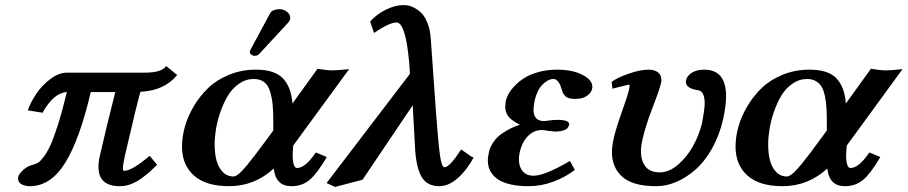

<svg xmlns="http://www.w3.org/2000/svg" viewBox="-20 -718 3560 753"><path d="M548.8 -433.1Q614.3 -433.1 631.8 -459L674.8 -423.8Q625.5 -362.8 530.8 -357.9Q519.5 -321.8 470.2 -108.9Q461.9 -69.8 461.9 -59.1Q461.9 -47.9 466.8 -47.9Q497.1 -47.9 566.9 -106.9L596.2 -71.8Q580.1 -55.7 568.1 -44.9Q556.2 -34.2 535.6 -19Q515.1 -3.9 493.4 4.2Q471.7 12.2 450.2 12.2Q366.2 12.2 366.2 -63Q366.2 -85.9 372.1 -108.9Q398.4 -224.6 432.1 -356.9H335.9Q292.5 -170.9 235.6 -79.3Q178.7 12.2 97.2 12.2Q80.1 12.2 65.4 5.1Q50.8 -2 50.8 -18.1Q50.8 -19.5 51.3 -22Q51.8 -24.4 51.8 -25.9Q55.2 -36.6 71.5 -52Q87.9 -67.4 113.8 -73.2Q122.6 -75.7 130.6 -80.8Q138.7 -85.9 152.1 -103.8Q165.5 -121.6 178.5 -150.1Q191.4 -178.7 208.3 -231.9Q225.1 -285.2 242.2 -356.9Q189.9 -354 147 -275.9L88.9 -285.2Q100.1 -317.4 122.6 -350.6Q145 -383.8 178 -408.4Q210.9 -433.1 242.2 -433.1Z M983.9 -444.8Q1057.1 -444.8 1089.6 -410.6Q1122.1 -376.5 1127 -312L1225.1 -448.2Q1265.1 -441.9 1280.8 -441.9Q1301.3 -441.9 1349.1 -446.8L1129.9 -147Q1127.9 -122.6 1127.9 -111.8Q1127.9 -59.1 1145 -59.1Q1177.2 -59.1 1218.8 -120.1L1261.7 -102.1Q1224.6 -38.6 1195.1 -13.2Q1165.5 12.2 1123 12.2Q1061 12.2 1053.7 -57.1Q978 12.2 878.9 12.2Q787.6 12.2 740.7 -29.5Q693.8 -71.3 693.8 -143.1Q693.8 -180.2 704.8 -220.2Q715.8 -260.3 739.5 -300.5Q763.2 -340.8 796.4 -372.8Q829.6 -404.8 878.4 -424.8Q927.2 -444.8 983.9 -444.8ZM1051.8 -206.1V-241.2Q1051.8 -282.2 1049.1 -309.1Q1046.4 -335.9 1038.8 -360.4Q1031.2 -384.8 1015.4 -396.5Q999.5 -408.2 975.1 -408.2Q943.8 -408.2 917.2 -389.6Q890.6 -371.1 873.5 -342.3Q856.4 -313.5 844.2 -278.3Q832 -243.2 826.9 -210.9Q821.8 -178.7 821.8 -151.9Q821.8 -117.7 828.6 -90.6Q835.4 -63.5 852.5 -44.7Q869.6 -25.9 896 -25.9Q904.3 -25.9 917.7 -37.1Q931.2 -48.3 950.2 -71.8L983.9 -114.7L1023.4 -167.5Q1029.8 -175.8 1032.7 -180.2ZM1077.1 -682.1Q1091.8 -682.1 1105 -672.1Q1118.2 -662.1 1118.2 -648.9V-645Q1116.2 -635.3 1108.9 -627.9L996.1 -505.9Q990.2 -499 978 -499Q972.7 -499 966.3 -503.2Q960 -507.3 960 -512.2Q960 -518.1 962.9 -523.9L1040 -667Q1043.9 -674.8 1055.4 -678.5Q1066.9 -682.1 1077.1 -682.1Z M1828.6 -104 1837.4 -100.1Q1811 -50.8 1775.1 -19.3Q1739.3 12.2 1702.6 12.2Q1656.7 12.2 1635.3 -21.5Q1613.8 -55.2 1608.4 -127L1598.6 -305.2L1401.9 -13.2L1294.4 15.1L1260.7 0L1587.4 -428.2Q1587.4 -435.1 1586.9 -442.9Q1586.4 -450.7 1585.7 -460.7Q1585 -470.7 1584.5 -476.1Q1570.3 -629.9 1534.7 -629.9Q1507.8 -629.9 1446.8 -588.9L1431.6 -633.8Q1458 -663.1 1494.6 -680.7Q1531.2 -698.2 1563.5 -698.2Q1573.2 -698.2 1584.5 -695.6Q1595.7 -692.9 1610.4 -684.3Q1625 -675.8 1637 -662.1Q1648.9 -648.4 1658 -623.8Q1667 -599.1 1669.4 -566.9L1690.4 -270Q1699.7 -148.4 1706.1 -105.2Q1712.4 -62 1723.6 -62Q1743.2 -62 1788.6 -131.8Z M2018.1 -121.1Q2015.1 -106.4 2015.1 -92.8Q2015.1 -64 2030 -46.4Q2044.9 -28.8 2072.3 -28.8Q2116.7 -28.8 2215.3 -86.9L2234.4 -51.8Q2198.7 -23.9 2151.1 -5.9Q2103.5 12.2 2052.2 12.2Q2015.1 12.2 1986.6 6.1Q1958 0 1940.7 -9.8Q1923.3 -19.5 1912.4 -33.2Q1901.4 -46.9 1897.2 -60.3Q1893.1 -73.7 1893.1 -88.9Q1893.1 -100.6 1897 -118.2Q1898.9 -127.9 1901.6 -135.5Q1904.3 -143.1 1912.6 -156.7Q1920.9 -170.4 1932.9 -181.6Q1944.8 -192.9 1967.3 -206.1Q1989.7 -219.2 2019 -229Q1989.3 -243.2 1975.3 -259.5Q1961.4 -275.9 1961.4 -299.8Q1961.4 -306.2 1963.4 -321.8Q1966.8 -335.4 1975.1 -350.6Q1983.4 -365.7 2000 -382.8Q2016.6 -399.9 2038.3 -413.3Q2060.1 -426.8 2093 -435.8Q2126 -444.8 2164.1 -444.8Q2224.6 -444.8 2263.9 -424.8Q2303.2 -404.8 2303.2 -377Q2303.2 -373 2302.2 -370.1Q2299.3 -355.5 2286.6 -345.7Q2273.9 -335.9 2261.5 -333Q2249 -330.1 2236.3 -330.1Q2210.4 -330.1 2199.5 -338.9Q2188.5 -347.7 2184.1 -363.8Q2180.2 -377 2177 -384.8Q2173.8 -392.6 2166.7 -400.4Q2159.7 -408.2 2150.4 -408.2Q2130.4 -408.2 2108.9 -387.5Q2087.4 -366.7 2077.1 -325.2Q2072.3 -299.8 2072.3 -288.1Q2072.3 -243.2 2114.3 -243.2Q2117.2 -244.1 2122.1 -244.1Q2150.4 -248 2166 -248Q2212.4 -248 2212.4 -230Q2212.4 -228 2211.4 -227.1Q2206.5 -202.1 2155.3 -202.1Q2154.8 -202.1 2128.4 -205.1Q2113.8 -208 2105 -208Q2074.2 -208 2051 -184.8Q2027.8 -161.6 2018.1 -121.1Z M2815.9 -250Q2801.3 -186.5 2772.5 -135.5Q2743.7 -84.5 2707.8 -53Q2671.9 -21.5 2632.6 -4.6Q2593.3 12.2 2554.7 12.2Q2462.4 12.2 2421.1 -24.2Q2379.9 -60.5 2379.9 -121.1Q2379.9 -143.1 2386.7 -174.8Q2394 -209.5 2422.9 -291Q2442.4 -346.7 2445.8 -360.8Q2447.8 -369.1 2448.5 -375Q2449.2 -380.9 2449 -383.5Q2448.7 -386.2 2447.8 -386.2Q2444.8 -386.2 2428.2 -381.8L2396.5 -374L2381.8 -370.1L2378.9 -397Q2400.9 -413.6 2445.8 -429.2Q2490.7 -444.8 2523.9 -444.8Q2546.4 -444.8 2560.1 -434.6Q2573.7 -424.3 2573.7 -405.8Q2573.7 -397.9 2572.8 -394Q2567.9 -370.1 2539.6 -296.9Q2512.2 -226.1 2500 -171.9Q2493.7 -145.5 2493.7 -125Q2493.7 -87.9 2511.5 -64.9Q2529.3 -42 2567.9 -42Q2603.5 -42 2638.4 -71.5Q2673.3 -101.1 2698 -145.3Q2722.7 -189.5 2733.9 -237.8Q2743.7 -291.5 2743.7 -312Q2743.7 -358.4 2719.7 -363.8Q2669.9 -370.6 2669.9 -397Q2669.9 -401.9 2670.9 -404.8Q2674.8 -420.9 2693.6 -432.9Q2712.4 -444.8 2741.7 -444.8Q2827.6 -444.8 2827.6 -340.8Q2827.6 -302.7 2815.9 -250Z M3154.8 -444.8Q3228 -444.8 3260.3 -410.9Q3292.5 -377 3297.4 -312L3395.5 -448.2Q3435.5 -441.9 3451.7 -441.9Q3471.7 -441.9 3519.5 -446.8L3300.8 -147Q3298.3 -116.2 3298.3 -111.8Q3298.3 -59.1 3315.4 -59.1Q3348.1 -59.1 3389.6 -120.1L3432.6 -102.1Q3395.5 -38.6 3365.7 -13.2Q3335.9 12.2 3293.5 12.2Q3231.9 12.2 3224.6 -57.1Q3148.9 12.2 3049.3 12.2Q2958 12.2 2911.4 -29.5Q2864.7 -71.3 2864.7 -143.1Q2864.7 -180.2 2875.7 -220.2Q2886.7 -260.3 2910.4 -300.5Q2934.1 -340.8 2967.3 -372.8Q3000.5 -404.8 3049.3 -424.8Q3098.1 -444.8 3154.8 -444.8ZM3222.7 -206.1V-241.2Q3222.7 -273.4 3221.2 -296.1Q3219.7 -318.8 3215.1 -341.6Q3210.4 -364.3 3202.1 -377.9Q3193.8 -391.6 3179.7 -399.9Q3165.5 -408.2 3145.5 -408.2Q3114.3 -408.2 3087.6 -389.6Q3061 -371.1 3043.9 -342.3Q3026.9 -313.5 3014.9 -278.3Q3002.9 -243.2 2997.8 -210.9Q2992.7 -178.7 2992.7 -151.9Q2992.7 -117.7 2999.3 -90.6Q3005.9 -63.5 3022.9 -44.7Q3040 -25.9 3066.4 -25.9Q3074.7 -25.9 3088.1 -36.9Q3101.6 -47.9 3122.6 -73.2L3156.7 -116.7L3196.8 -170.9Q3201.2 -177.2 3203.6 -180.2Z"/></svg>

Font: Linux Libertine G
Style: Semibold Italic
Weight: 600
Italic angle: -11.5°
Designer: Philipp H. Poll
Foundry: Philipp H. Poll
Version: Version 5.1.1